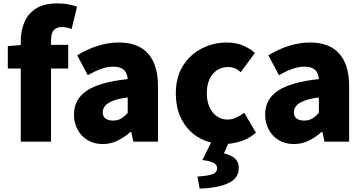

<svg xmlns="http://www.w3.org/2000/svg" viewBox="-20 -833 2138 1129"><path d="M102 0V-591Q102 -651 123 -701.5Q144 -752 191 -782.5Q238 -813 317 -813Q355 -813 384.5 -807Q414 -801 433 -794L401 -662Q374 -674 343 -674Q314 -674 297 -656.5Q280 -639 280 -596V0ZM26 -430V-562L113 -569H381V-430Z M584 14Q532 14 494 -9.5Q456 -33 435.5 -72.5Q415 -112 415 -159Q415 -249 490 -299.5Q565 -350 731 -368Q729 -391 720 -407.5Q711 -424 692.5 -432.5Q674 -441 645 -441Q611 -441 575 -428Q539 -415 496 -391L434 -508Q472 -531 511.5 -547.5Q551 -564 593 -573.5Q635 -583 679 -583Q753 -583 804 -555Q855 -527 882 -469.5Q909 -412 909 -323V0H764L752 -57H747Q712 -26 671.5 -6Q631 14 584 14ZM645 -124Q672 -124 692 -136Q712 -148 731 -169V-260Q676 -253 643.5 -240Q611 -227 597.5 -210Q584 -193 584 -173Q584 -148 600.5 -136Q617 -124 645 -124Z M1297 14Q1217 14 1153 -21.5Q1089 -57 1051.5 -124Q1014 -191 1014 -285Q1014 -379 1055.5 -445.5Q1097 -512 1165.5 -547.5Q1234 -583 1313 -583Q1365 -583 1406 -566.5Q1447 -550 1479 -522L1396 -409Q1377 -425 1359.5 -432Q1342 -439 1324 -439Q1285 -439 1256 -420Q1227 -401 1211.5 -366.5Q1196 -332 1196 -285Q1196 -238 1212 -203Q1228 -168 1255.5 -149Q1283 -130 1317 -130Q1344 -130 1369 -141.5Q1394 -153 1416 -170L1485 -53Q1443 -16 1392.5 -1Q1342 14 1297 14ZM1154 276 1141 205Q1207 201 1232 190.5Q1257 180 1257 155Q1257 139 1240 127Q1223 115 1170 108L1226 -5H1329L1297 69Q1340 79 1362 99Q1384 119 1384 155Q1384 215 1324 243.5Q1264 272 1154 276Z M1708 14Q1656 14 1618 -9.5Q1580 -33 1559.5 -72.5Q1539 -112 1539 -159Q1539 -249 1614 -299.5Q1689 -350 1855 -368Q1853 -391 1844 -407.5Q1835 -424 1816.5 -432.5Q1798 -441 1769 -441Q1735 -441 1699 -428Q1663 -415 1620 -391L1558 -508Q1596 -531 1635.5 -547.5Q1675 -564 1717 -573.5Q1759 -583 1803 -583Q1877 -583 1928 -555Q1979 -527 2006 -469.5Q2033 -412 2033 -323V0H1888L1876 -57H1871Q1836 -26 1795.5 -6Q1755 14 1708 14ZM1769 -124Q1796 -124 1816 -136Q1836 -148 1855 -169V-260Q1800 -253 1767.5 -240Q1735 -227 1721.5 -210Q1708 -193 1708 -173Q1708 -148 1724.5 -136Q1741 -124 1769 -124Z"/></svg>

Font: Noto Sans SC Black
Style: Regular
Weight: 900
Designer: Ryoko NISHIZUKA  (kana, bopomofo & ideographs); Paul D. Hunt (Latin, Greek & Cyrillic); Sandoll Communications , Soo-you
Foundry: Adobe
Version: Version 2.004-H2;hotconv 1.0.118;makeotfexe 2.5.65603